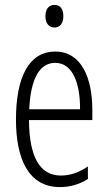

<svg xmlns="http://www.w3.org/2000/svg" viewBox="-20 -752 439 782"><path d="M202 -732C177 -732 165 -713 165 -686C165 -659 178 -640 202 -640C225 -640 238 -658 238 -686C238 -713 227 -732 202 -732ZM205 -542C98 -542 45 -438 45 -265C45 -102 98 10 224 10C267 10 305 -2 338 -23V-74C301 -49 265 -37 228 -37C141 -37 99 -115 98 -263H356V-305C356 -432 313 -542 205 -542ZM205 -496C277 -496 307 -410 306 -307H99C105 -435 143 -496 205 -496Z"/></svg>

Font: Noto Sans Devanagari ExtraCondensed Light
Style: Regular
Weight: 300
Width: 2
Designer: Jelle Bosma - Monotype Design Team
Foundry: Monotype Imaging Inc.
Version: Version 2.004